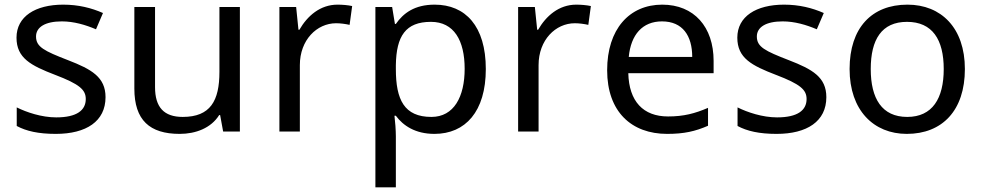

<svg xmlns="http://www.w3.org/2000/svg" viewBox="-20 -566 4225 826"><path d="M220 10C351 10 434 -44 434 -148C434 -234 374 -268 273 -307C170 -347 135 -364 135 -409C135 -449 174 -474 246 -474C298 -474 348 -459 393 -440L423 -510C373 -532 317 -546 252 -546C132 -546 51 -495 51 -404C51 -316 113 -284 217 -244C322 -204 349 -180 349 -140C349 -92 311 -61 222 -61C159 -61 94 -83 52 -104V-24C93 -2 145 10 220 10Z M753 10C822 10 888 -15 923 -71H927L940 0H1012V-536H924V-257C924 -132 885 -63 766 -63C685 -63 647 -105 647 -191V-536H558V-185C558 -49 624 10 753 10Z M1182 0H1270V-286C1270 -394 1343 -466 1426 -466C1444 -466 1467 -463 1484 -459L1495 -540C1477 -544 1452 -546 1432 -546C1357 -546 1302 -497 1268 -438H1264L1254 -536H1182Z M1595 240H1683V20C1683 -5 1680 -45 1677 -68H1683C1714 -26 1766 10 1849 10C1982 10 2070 -86 2070 -269C2070 -454 1982 -546 1850 -546C1763 -546 1715 -509 1683 -463H1679L1667 -536H1595ZM1836 -63C1719 -63 1683 -137 1683 -269V-286C1685 -411 1725 -472 1834 -472C1933 -472 1979 -392 1979 -270C1979 -150 1933 -63 1836 -63Z M2209 0H2297V-286C2297 -394 2370 -466 2453 -466C2471 -466 2494 -463 2511 -459L2522 -540C2504 -544 2479 -546 2459 -546C2384 -546 2329 -497 2295 -438H2291L2281 -536H2209Z M2850 10C2923 10 2971 -1 3026 -25V-102C2970 -78 2922 -65 2854 -65C2747 -65 2686 -130 2683 -251H3050V-304C3050 -450 2966 -546 2829 -546C2687 -546 2592 -440 2592 -264C2592 -85 2697 10 2850 10ZM2685 -321C2694 -417 2744 -474 2828 -474C2917 -474 2958 -412 2958 -321Z M3321 10C3452 10 3535 -44 3535 -148C3535 -234 3475 -268 3374 -307C3271 -347 3236 -364 3236 -409C3236 -449 3275 -474 3347 -474C3399 -474 3449 -459 3494 -440L3524 -510C3474 -532 3418 -546 3353 -546C3233 -546 3152 -495 3152 -404C3152 -316 3214 -284 3318 -244C3423 -204 3450 -180 3450 -140C3450 -92 3412 -61 3323 -61C3260 -61 3195 -83 3153 -104V-24C3194 -2 3246 10 3321 10Z M3881 10C4034 10 4131 -91 4131 -269C4131 -446 4029 -546 3884 -546C3730 -546 3635 -446 3635 -269C3635 -91 3739 10 3881 10ZM3883 -63C3774 -63 3726 -142 3726 -269C3726 -396 3773 -472 3882 -472C3991 -472 4040 -396 4040 -269C4040 -142 3991 -63 3883 -63Z"/></svg>

Font: Noto Sans Math
Style: Regular
Weight: 400
Designer: Monotype Design Team, Delve Withrington, Jeff Kellem
Foundry: Monotype Imaging Inc., Delve Fonts LLC
Version: Version 3.000